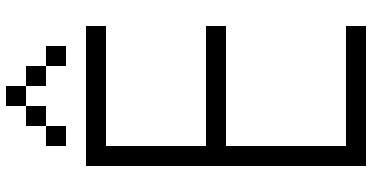

<svg xmlns="http://www.w3.org/2000/svg" viewBox="-320 -920 1240 640"><g transform="rotate(-90 300.0 -600.0)"><path d="M133.3 -66.7H533.3V0H66.7V-933.3H533.3V-866.7H133.3V-533.3H533.3V-466.7H133.3ZM133.3 -1000V-1066.7H200V-1000ZM266.7 -1133.3V-1066.7H200V-1133.3ZM266.7 -1200H333.3V-1133.3H266.7ZM400 -1000V-1066.7H466.7V-1000ZM400 -1133.3V-1066.7H333.3V-1133.3Z"/></g></svg>

Font: Galmuri14 Regular
Style: Regular
Weight: 400
Designer: Lee Minseo (quiple)
Version: Version 2.399;hotconv 1.1.1;makeotfexe 2.6.0 DEVELOPMENT